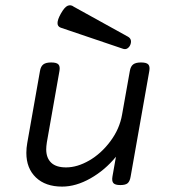

<svg xmlns="http://www.w3.org/2000/svg" viewBox="-20 -691 640 722"><path d="M509.8 -456.1Q490.2 -456.1 480.7 -448.7Q471.2 -441.4 468.3 -424.3L439 -259.8Q429.7 -206.1 395 -159.7Q360.4 -113.3 315.4 -87.4Q270.5 -61.5 228.5 -61.5Q190.9 -61.5 172.4 -79.3Q153.8 -97.2 153.8 -129.4Q153.8 -140.1 156.2 -155.8L203.6 -424.3Q206.5 -441.4 199.7 -448.7Q192.9 -456.1 172.9 -456.1H171.9Q152.3 -456.1 142.8 -448.7Q133.3 -441.4 130.4 -424.3L82.5 -153.3Q79.1 -134.8 79.1 -116.2Q79.1 -58.1 115 -23.7Q150.9 10.7 213.4 10.7Q265.6 10.7 320.3 -20.3Q375 -51.3 416 -101.6L402.8 -26.9Q399.9 -9.8 406.5 -2.4Q413.1 4.9 432.1 4.9H433.1Q452.1 4.9 460.2 -2.2Q468.3 -9.3 471.2 -26.9L541.5 -424.3Q544.4 -441.4 537.6 -448.7Q530.8 -456.1 510.7 -456.1ZM257.8 -665.5Q246.6 -674.3 234.6 -669.4Q222.7 -664.6 208.5 -639.2Q184.1 -595.2 208.5 -586.9L443.4 -507.3Q452.1 -504.4 459.5 -509.3Q466.8 -514.2 470.2 -522.9Q478 -543.5 460.9 -553.2Z"/></svg>

Font: Courier Prime Code
Style: Italic
Weight: 400
Italic angle: -10°
Designer: Alan Dague-Greene
Foundry: Quote-Unquote Apps
Version: Version 3.18